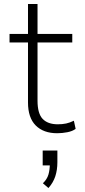

<svg xmlns="http://www.w3.org/2000/svg" viewBox="-20 -663 428 967"><path d="M268 8Q199 8 160 -31Q121 -70 121 -147V-449H28V-492H121V-643H169V-492H344V-449H169V-156Q169 -91 195 -64Q221 -37 271 -37Q294 -37 313 -41Q332 -45 352 -55L361 -14Q345 -2 319 3Q293 8 268 8ZM224 284 196 260Q217 240 224 216Q231 192 231 161L236 170H195V95H269V154Q269 193 258.5 225Q248 257 224 284Z"/></svg>

Font: Nunito Sans 7pt SemiCondensed ExtraLight
Style: Regular
Weight: 250
Width: 4
Designer: Vernon Adams
Foundry: Vernon Adams
Version: Version 3.101;gftools[0.9.27]